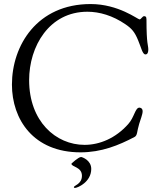

<svg xmlns="http://www.w3.org/2000/svg" viewBox="-20 -730 802 949"><path d="M333 79C333 96 385 94 385 139C385 180 345 187 345 195C345 197 347 199 350 199C363 199 431 170 431 105C431 61 385 46 381 46C367 46 333 79 333 79ZM39 -312C39 -140 145 23 378 23C482 23 567 -12 645 -53C660 -61 656 -79 668 -118C674 -139 685 -164 685 -180C685 -197 671 -198 669 -198C648 -198 644 -150 614 -117C552 -47 473 -14 398 -14C256 -14 124 -130 124 -334C124 -501 223 -672 412 -672C472 -672 537 -653 600 -610C631 -589 646 -572 663 -530C678 -495 684 -461 699 -461C710 -461 713 -473 713 -485C713 -509 704 -507 704 -634C704 -649 698 -650 692 -650C684 -650 677 -634 670 -634C661 -634 566 -710 428 -710C163 -710 39 -505 39 -312Z"/></svg>

Font: OFL Sorts Mill Goudy
Style: Italic
Weight: 500
Italic angle: -6°
Version: Version 003.000